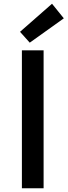

<svg xmlns="http://www.w3.org/2000/svg" viewBox="-20 -1006 361 1026"><path d="M97 0V-737H213V0ZM139 -778 87 -836 258 -986 321 -908Z"/></svg>

Font: Noto Sans SC Medium
Style: Regular
Weight: 500
Designer: Ryoko NISHIZUKA  (kana, bopomofo & ideographs); Paul D. Hunt (Latin, Greek & Cyrillic); Sandoll Communications , Soo-you
Foundry: Adobe
Version: Version 2.004-H2;hotconv 1.0.118;makeotfexe 2.5.65603